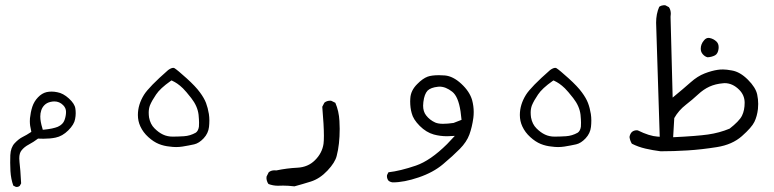

<svg xmlns="http://www.w3.org/2000/svg" viewBox="-20 -411 3040 754"><path d="M42 322.8Q43.9 323.2 45.2 323.2Q46.4 323.2 47.9 323Q49.3 322.8 51.3 322.3Q54.7 321.3 57.6 318.8L63 309.1Q60.1 252.9 56.6 225.6Q55.7 217.8 55.7 210.9Q55.7 190.4 64.5 179.7Q75.2 166 93.3 156.5Q111.3 147 129.4 133.3Q141.6 133.8 150.9 133.8Q177.2 133.8 198.2 129.4Q225.1 124 248.3 100.8Q271.5 77.6 274.9 56.6Q277.3 44.4 277.3 33.9Q277.3 23.4 275.9 15.1Q273.4 -3.4 250.7 -24.2Q228 -44.9 205.1 -48.8Q193.4 -51.3 182.9 -51.3Q172.4 -51.3 163.1 -49.3Q144.5 -44.9 129.2 -28.8Q113.8 -12.7 106.9 8.3Q100.1 29.8 97.7 53.2Q97.2 59.1 97.2 64.9Q97.2 82.5 102.1 101.6L103 106.9Q84 119.6 67.9 127.4Q53.2 134.8 37.6 151.4Q22 168 20.5 198.2Q20 211.9 20 228Q20 244.1 21 260.7Q22.9 292 32.2 317.9ZM138.2 46.4Q138.2 33.7 142.1 22Q146 10.3 154.8 1.5Q163.6 -7.3 177.7 -10.7Q186 -12.7 193.4 -12.7Q213.4 -12.7 228 2Q239.3 13.2 239.3 28.3Q239.3 43.9 233.4 60.5Q227.5 77.6 207 86.9Q187.5 94.7 153.8 98.1L147.9 98.6L146.5 92.8Q138.2 66.4 138.2 46.4Z M696.3 164.6Q721.2 160.6 742.7 155.8Q761.7 151.4 779.8 132.1Q797.9 112.8 800.8 87.4Q802.2 74.7 802.2 62Q802.2 49.3 800.3 36.6Q796.4 12.7 789.1 -6.6Q781.7 -25.9 765.1 -48.3Q748.5 -71.3 712.9 -103.5Q677.2 -135.7 665.5 -143.1Q663.1 -144.5 660.2 -144.5Q652.3 -144.5 640.1 -135.7Q565.4 -70.3 545.4 -38.6Q521.5 0 521.5 40.5Q521.5 64.5 531.2 85.4Q542 108.9 562.5 127.4Q583 146 603.5 154.3Q624 162.6 646.5 164.6Q659.2 166.5 671.6 166.5Q684.1 166.5 696.3 164.6ZM565.4 50.3Q564 40.5 564 31.2Q564 16.1 568.8 2.9Q576.7 -16.1 592.8 -39.6Q608.9 -64 649.9 -92.8L653.8 -95.2Q668 -88.4 676.3 -82.5Q687 -75.2 698.5 -64Q710 -52.7 731 -25.9Q755.9 5.9 759.8 39.6Q761.7 60.1 761.7 70.6Q761.7 81.1 761.2 86.4Q758.8 103 749 109.9Q726.6 122.6 702.1 124Q678.7 125.5 658 125.5Q637.2 125.5 620.1 117.4Q603 109.4 586.7 93Q570.3 76.7 565.4 50.3Z M1091.8 317.9Q1111.8 317.9 1136.2 320.8Q1165.5 313 1201.2 301.8Q1236.3 290.5 1266.1 258.8Q1295.9 227.1 1302.2 201.2Q1314 156.2 1314 95.2Q1314 80.1 1313 64Q1311 25.4 1296.9 -7.3L1281.2 -15.1Q1279.3 -15.6 1277.3 -15.6Q1263.2 -15.6 1253.9 -7.8L1245.6 8.3Q1252 82.5 1252 122.1Q1252 142.6 1250.5 153.8Q1245.1 190.4 1216.8 218.3Q1189.5 245.6 1147.5 247.6Q1107.4 249.5 1064.9 258.3Q1061 257.8 1058.6 257.8Q1044.4 257.8 1035.2 265.6L1026.9 282.2Q1026.4 284.2 1026.4 288.3Q1026.4 292.5 1028.1 298.8Q1029.8 305.2 1034.2 311.5Q1052.2 318.4 1071.3 318.4Z M1840.3 28.8Q1840.3 5.4 1834 -18.1Q1824.2 -51.8 1791.5 -82Q1759.3 -111.8 1727.1 -114.7Q1714.8 -115.7 1704.1 -115.7Q1675.3 -115.7 1659.2 -109.9Q1639.6 -102.5 1618.7 -81.1Q1592.8 -55.7 1591.3 -24.4Q1590.8 -18.6 1590.8 -13.2Q1590.8 12.7 1596.7 33.2Q1602.5 57.6 1628.2 83.3Q1653.8 108.9 1683.6 117.2Q1708.5 124 1735.8 124Q1741.7 124 1766.1 122.6Q1744.6 145.5 1735.8 154.8Q1670.4 219.7 1613.3 239.3Q1551.8 260.3 1505.4 265.6L1500 276.4Q1499.5 278.3 1499.5 280.3Q1499.5 291 1505.9 298.8Q1512.7 304.2 1522.5 305.2Q1566.9 305.2 1624.3 285.6Q1681.6 266.1 1719.7 233.9Q1759.3 200.7 1785.9 173.6Q1812.5 146.5 1823.2 117.7Q1834 87.9 1838.9 51.8Q1840.3 40.5 1840.3 28.8ZM1761.2 71.8Q1737.8 75.2 1719.5 75.2Q1701.2 75.2 1689.5 70.3Q1667.5 60.5 1653.3 42Q1641.6 26.9 1641.6 3.9Q1641.6 -2.9 1642.6 -10.3Q1644.5 -26.4 1648.7 -37.4Q1652.8 -48.3 1659.2 -55.2Q1671.9 -67.4 1699.7 -70.3Q1702.6 -70.8 1705.6 -70.8Q1730.5 -70.8 1755.9 -50.8Q1779.8 -32.2 1788.6 26.4Q1790.5 39.1 1792.5 59.6Z M2196.3 164.6Q2221.2 160.6 2242.7 155.8Q2261.7 151.4 2279.8 132.1Q2297.9 112.8 2300.8 87.4Q2302.2 74.7 2302.2 62Q2302.2 49.3 2300.3 36.6Q2296.4 12.7 2289.1 -6.6Q2281.7 -25.9 2265.1 -48.3Q2248.5 -71.3 2212.9 -103.5Q2177.2 -135.7 2165.5 -143.1Q2163.1 -144.5 2160.2 -144.5Q2152.3 -144.5 2140.1 -135.7Q2065.4 -70.3 2045.4 -38.6Q2021.5 0 2021.5 40.5Q2021.5 64.5 2031.2 85.4Q2042 108.9 2062.5 127.4Q2083 146 2103.5 154.3Q2124 162.6 2146.5 164.6Q2159.2 166.5 2171.6 166.5Q2184.1 166.5 2196.3 164.6ZM2065.4 50.3Q2064 40.5 2064 31.2Q2064 16.1 2068.8 2.9Q2076.7 -16.1 2092.8 -39.6Q2108.9 -64 2149.9 -92.8L2153.8 -95.2Q2168 -88.4 2176.3 -82.5Q2187 -75.2 2198.5 -64Q2210 -52.7 2231 -25.9Q2255.9 5.9 2259.8 39.6Q2261.7 60.1 2261.7 70.6Q2261.7 81.1 2261.2 86.4Q2258.8 103 2249 109.9Q2226.6 122.6 2202.1 124Q2178.7 125.5 2158 125.5Q2137.2 125.5 2120.1 117.4Q2103 109.4 2086.7 93Q2070.3 76.7 2065.4 50.3Z M2957.5 -2.9Q2957.5 -21 2953.6 -39.6Q2947.8 -67.4 2917 -98.1Q2886.2 -128.9 2854 -134.3Q2833 -138.2 2819.6 -138.2Q2806.2 -138.2 2797.9 -136.7Q2774.9 -133.3 2747.1 -122.6Q2719.2 -111.8 2692.4 -87.9Q2665.5 -64 2621.6 -27.8L2613.3 -345.2Q2614.3 -351.6 2614.3 -356.9Q2614.3 -372.1 2606.9 -382.8L2593.3 -390.1Q2591.3 -390.6 2587.6 -390.6Q2584 -390.6 2578.9 -389.2Q2573.7 -387.7 2568.8 -384.3Q2556.6 -356.4 2556.6 -321.8Q2556.6 -319.3 2570.8 126L2562.5 125.5Q2530.3 123.5 2484.9 101.1Q2482.9 100.6 2481 100.6Q2468.8 100.6 2460.9 107.9Q2454.1 115.2 2452.1 127Q2454.1 141.6 2461.4 153.3Q2486.3 166 2514.9 172.6Q2543.5 179.2 2574.2 183.1Q2625.5 183.1 2680.2 179.7Q2734.9 176.3 2795.2 166.7Q2855.5 157.2 2893.6 123.5Q2932.1 89.4 2942.6 67.6Q2953.1 45.9 2956.5 17.1Q2957.5 7.3 2957.5 -2.9ZM2825.7 -84.5Q2856.9 -84.5 2882.8 -58.6Q2904.3 -37.1 2904.3 -7.6Q2904.3 22 2894 43Q2888.7 54.2 2875.7 67.4Q2862.8 80.6 2845.2 94.2Q2805.2 110.8 2760.5 117.2Q2715.8 123.5 2623.5 127.9L2627.9 52.7Q2645 22.5 2673.3 0.5Q2699.7 -20 2721.2 -40Q2742.7 -60.1 2766.1 -70.8Q2789.6 -81.5 2819.3 -84Q2822.3 -84.5 2825.7 -84.5ZM2802.2 -225.6Q2802.2 -239.3 2793.9 -247.6Q2782.2 -258.8 2767.1 -261.7Q2764.6 -262.2 2762.7 -262.2Q2752.4 -262.2 2744.6 -252.4Q2731.9 -237.8 2731.9 -219.7Q2731.9 -207.5 2739.3 -198.7Q2748 -188.5 2758.8 -186Q2775.4 -187 2788.1 -193.8Q2799.3 -200.2 2801.8 -218.8Q2802.2 -222.2 2802.2 -225.6Z"/></svg>

Font: Bakudai
Style: ExtraLight
Weight: 200
Version: Version 1.48